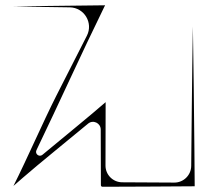

<svg xmlns="http://www.w3.org/2000/svg" viewBox="-20 -711 789 730"><path d="M720.2 -2.7C720.2 -2.7 720.2 -2.7 720.2 -2.7C720.2 -5 720.2 -7.2 720.2 -9.5C719.8 -58.2 719.4 -106.9 719 -155.6C717.4 -296.4 716 -470.6 713.4 -610.5C712.2 -522.6 709.7 -396.4 709.3 -307.2C709 -251.2 707.7 -156.6 707 -80.3C706.7 -45 677.9 -16.6 642.6 -16.8C580.9 -17.2 506.2 -17.6 444.3 -17.9C409.3 -18.1 381 -46.6 381.1 -81.6C381.3 -156.1 381.6 -247.7 381.6 -302C381.6 -302 381.6 -322.6 381.6 -322.6C314.6 -264.3 222.3 -189.9 141.3 -122.4C129.1 -112.3 111.7 -125.9 118.6 -140.1C205.8 -320.9 287.8 -503.8 376.2 -684.2C377.3 -686.4 378.4 -688.7 379.5 -690.9C377.1 -690.9 374.6 -690.8 372.2 -690.8C276 -689.2 126.1 -688.5 31.1 -686.3C90.2 -685.5 170 -684.1 245.1 -683.1C300.2 -682.3 335.3 -624.1 310.3 -575.1C269.3 -494.8 222.8 -403.5 194.9 -348.5C142 -244 83.6 -108.3 31.1 -4C42.8 -14.2 54.6 -24.5 66.3 -34.7C132.6 -92.4 233.4 -173 314.8 -240.9C333.9 -256.9 362.9 -243.3 363 -218.4C363.1 -146.1 363.6 -61.3 363.6 -9.5C363.6 -8.7 363.6 -7.8 363.6 -7C363.6 -3.6 366.3 -0.9 369.7 -0.9C370.5 -0.9 371.4 -0.9 372.2 -0.9C429 -1.1 485.9 -1.4 542.8 -1.6C599.6 -2 656.5 -2.3 713.3 -2.7C715.6 -2.7 717.9 -2.7 720.2 -2.7Z"/></svg>

Font: Stal Type
Style: Glyph
Weight: 400
Version: Version 1.0